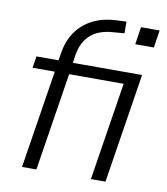

<svg xmlns="http://www.w3.org/2000/svg" viewBox="-80 -775 733 843"><g transform="rotate(10 286.0 -354.0)"><path d="M75 0 144 -437H45L53 -489H164L149 -473L157 -522Q166 -578 193.5 -617.5Q221 -657 265.5 -680Q310 -703 371 -706L416 -708V-656L367 -652Q328 -650 297.5 -636Q267 -622 247 -594Q227 -566 220 -521L214 -479L206 -489H524L447 0H382L451 -437H208L139 0ZM471 -617 483 -695H566L554 -617Z"/></g></svg>

Font: Nunito Sans 10pt Light
Style: Italic
Weight: 300
Italic angle: -9°
Designer: Vernon Adams
Foundry: Vernon Adams
Version: Version 3.101;gftools[0.9.27]